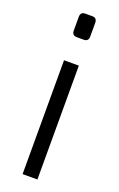

<svg xmlns="http://www.w3.org/2000/svg" viewBox="-137 -727 475 767"><g transform="rotate(20 100.5 -344.0)"><path d="M85 -688H115Q135 -688 135 -667V-609Q135 -588 115 -588H85Q65 -588 65 -609V-667Q65 -688 85 -688ZM132 0H69V-484H132Z"/></g></svg>

Font: exo2condensed_l
Style: Regular
Weight: 300
Width: 3
Designer: Natanael Gama
Version: Version 1.001;PS 001.001;hotconv 1.0.70;makeotf.lib2.5.58329